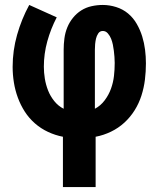

<svg xmlns="http://www.w3.org/2000/svg" viewBox="-20 -550 640 775"><path d="M234 205V2Q203 -4 174 -17.5Q145 -31 121 -52Q97 -73 80 -99.5Q63 -126 52 -156Q41 -186 36 -217.5Q31 -249 31 -280Q31 -346 49 -409.5Q67 -473 98 -530L209 -480Q185 -434 171 -383.5Q157 -333 157 -281Q157 -257 161 -232.5Q165 -208 174 -185Q183 -162 199 -142Q215 -122 237 -111V-350Q237 -372 240 -395Q243 -418 251.5 -439Q260 -460 274.5 -478Q289 -496 308 -508Q327 -520 349.5 -525Q372 -530 395 -530Q422 -530 449 -521.5Q476 -513 497 -495.5Q518 -478 532 -453.5Q546 -429 554 -403Q562 -377 565.5 -349.5Q569 -322 569 -294Q569 -261 565 -228.5Q561 -196 551 -164.5Q541 -133 523.5 -105Q506 -77 482 -55Q458 -33 428 -18.5Q398 -4 366 2V205ZM363 -111Q386 -123 402.5 -145Q419 -167 428 -192Q437 -217 440 -243Q443 -269 443 -296Q443 -308 442 -320.5Q441 -333 439.5 -345.5Q438 -358 435.5 -370Q433 -382 428.5 -393.5Q424 -405 415.5 -415Q407 -425 395 -425Q383 -425 376.5 -415Q370 -405 367.5 -394Q365 -383 364 -372Q363 -361 363 -350Z"/></svg>

Font: Iosevka Curly XBdEx
Style: Regular
Weight: 800
Width: 7
Monospace: yes
Designer: Belleve Invis
Foundry: Belleve Invis
Version: Version 11.1.0; ttfautohint (v1.8.3)